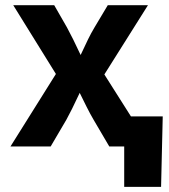

<svg xmlns="http://www.w3.org/2000/svg" viewBox="-20 -566 653 742"><path d="M231.9 -337.4 231.4 -223.1 31.2 -545.9H189.5L238.8 -460Q261.2 -418.9 290 -356.9Q306.2 -321.8 319.3 -295.9H263.7Q279.8 -328.6 293 -356.4Q309.6 -392.1 320.6 -414.6Q331.5 -437 345.2 -460L396.5 -545.9H551.8L347.7 -221.7V-334.5L559.6 0H402.3L341.8 -103Q328.6 -125.5 314.5 -153.6Q300.3 -181.6 288.1 -207Q264.2 -256.3 259.3 -265.6H315.4Q307.6 -250 286.1 -203.1Q255.4 -137.2 236.3 -103L175.8 0H20.5ZM460 0H418V-116.2H608.9L602.5 156.2H460Z"/></svg>

Font: Inter RS Variable
Style: Regular
Weight: 400
Designer: Rasmus Andersson (customised by Maria Ramos and Noel Pretorius)
Foundry: rsms
Version: Version 3.001;Glyphs 3.2.3 (3260)